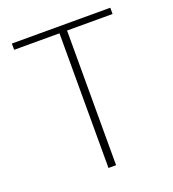

<svg xmlns="http://www.w3.org/2000/svg" viewBox="-133 -828 837 929"><g transform="rotate(-20 286.0 -363.0)"><path d="M266.6 0V-693.4H33.2V-725.6H540V-693.4H305.7V0Z"/></g></svg>

Font: Gen Shin Gothic ExtraLight
Style: Regular
Weight: 100
Designer: [Source Han Sans]
Ryoko NISHIZUKA  (kana & ideographs); Paul D. Hunt (Latin, Greek & Cyrillic); Wenlong ZHANG  (bopomofo
Version: Version 1.002.20150607